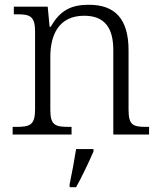

<svg xmlns="http://www.w3.org/2000/svg" viewBox="-20 -564 672 805"><path d="M33 0H280V-32H270C213 -32 191 -38 191 -102V-326C191 -414 224 -498 333 -498C423 -498 455 -442 455 -354V0H605V-32H595C537 -32 519 -39 519 -105V-353C519 -485 462 -544 353 -544C284 -544 234 -525 193 -452H188L180 -536H38V-504H53C104 -504 127 -497 127 -433V-105C127 -39 105 -32 47 -32H33ZM272 208V221H299C322 180 354 113 372 71V61H299C292 107 282 161 272 208Z"/></svg>

Font: Noto Serif Lao Light
Style: Regular
Weight: 300
Designer: Monotype Design Team
Foundry: Monotype Imaging Inc.
Version: Version 2.003